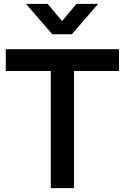

<svg xmlns="http://www.w3.org/2000/svg" viewBox="-20 -975 646 995"><path d="M243.2 0V-607.2H10V-720H596.7V-607.2H363.5V0ZM114.5 -955H227L301.7 -865.8L376.3 -955H488.8L352.2 -797.5H251.2Z"/></svg>

Font: Manrope
Style: Regular
Weight: 400
Designer: Mikhail Sharanda
Foundry: Mikhail Sharanda
Version: Version 4.503